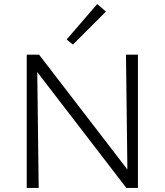

<svg xmlns="http://www.w3.org/2000/svg" viewBox="-20 -928 813 948"><path d="M503 -871 340 -708 309 -733 460 -908ZM602 -658H661V0H604L164 -572L171 0H112V-658H173L609 -91Z"/></svg>

Font: EauTestSC Semilight
Style: Regular
Weight: 300
Designer: Christian Thalmann (Catharsis Fonts)
Version: Version 0.001;PS 000.001;hotconv 1.0.88;makeotf.lib2.5.64775